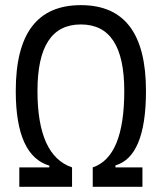

<svg xmlns="http://www.w3.org/2000/svg" viewBox="-20 -723 626 743"><path d="M54.7 0H258.8V-75.2C169.4 -105.5 125 -204.1 125 -371.1C125 -543.5 180.7 -628.4 293 -628.4C405.3 -628.4 460.9 -543.5 460.9 -371.1C460.9 -200.7 420.4 -102.5 338.9 -75.2V0H531.2V-75.2H426.8V-83C502.4 -105 544.9 -195.3 544.9 -371.1C544.9 -593.3 461.4 -703.1 293 -703.1C124.5 -703.1 41 -593.3 41 -371.1C41 -197.8 87.4 -106.9 170.9 -82V-75.2H54.7Z"/></svg>

Font: Cascadia Mono PL SemiLight
Style: Regular
Weight: 350
Monospace: yes
Designer: Aaron Bell
Foundry: Saja Typeworks
Version: Version 2404.023